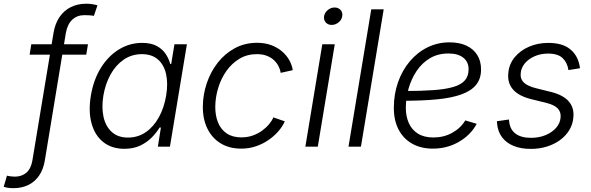

<svg xmlns="http://www.w3.org/2000/svg" viewBox="-113 -777 3131 1017"><path d="M353 -542.5 343.8 -487.3H43.9L52.7 -542.5ZM-42 219.7Q-51.8 219.7 -60.3 219Q-68.8 218.3 -76.9 216.8Q-85 215.3 -93.3 212.4L-76.2 153.3Q-68.4 155.8 -55.4 157.2Q-42.5 158.7 -34.7 158.7Q2.4 158.7 26.9 137.5Q51.3 116.2 58.6 72.8L170.4 -602.1Q178.7 -651.9 202.1 -686.5Q225.6 -721.2 262 -739.3Q298.3 -757.3 343.8 -757.3Q359.9 -757.3 374.3 -755.1Q388.7 -752.9 403.3 -749L384.3 -692.9Q376 -694.8 362.1 -695.8Q348.1 -696.8 334.5 -696.8Q295.9 -696.8 270 -672.9Q244.1 -648.9 235.8 -602.1L124.5 72.8Q116.7 120.1 94.2 153.1Q71.8 186 36.9 202.9Q2 219.7 -42 219.7Z M545.9 11.2Q479 11.2 434.3 -24.2Q389.6 -59.6 372.1 -123Q354.5 -186.5 368.2 -270Q382.3 -354.5 421.1 -417.2Q460 -480 516.6 -514.9Q573.2 -549.8 639.6 -549.8Q688 -549.8 718.3 -533Q748.5 -516.1 765.1 -490.5Q781.7 -464.8 788.6 -438.5H793.9L811 -542.5H877L787.1 0H723.1L739.3 -101.6H732.4Q716.3 -74.7 690.9 -48.8Q665.5 -22.9 629.6 -5.9Q593.8 11.2 545.9 11.2ZM564.9 -48.3Q617.7 -48.3 659.2 -76.9Q700.7 -105.5 728.5 -155.8Q756.3 -206.1 767.1 -271Q777.8 -335.4 766.6 -385Q755.4 -434.6 723.1 -462.4Q690.9 -490.2 638.7 -490.2Q585 -490.2 542.7 -461.4Q500.5 -432.6 472.9 -383.1Q445.3 -333.5 434.6 -271Q424.3 -207.5 435.5 -157.2Q446.8 -106.9 479.5 -77.6Q512.2 -48.3 564.9 -48.3Z M1164.6 10.3Q1101.6 10.3 1055.9 -17.6Q1010.3 -45.4 985.6 -95.7Q960.9 -146 961.4 -212.9Q961.9 -276.4 982.4 -336.7Q1002.9 -397 1040.5 -445.1Q1078.1 -493.2 1130.9 -521.7Q1183.6 -550.3 1249 -550.3Q1291 -550.3 1324.5 -537.6Q1357.9 -524.9 1381.8 -503.9Q1405.8 -482.9 1419.9 -457.3Q1434.1 -431.6 1437.5 -405.3L1373.5 -391.1Q1371.6 -407.7 1363 -425Q1354.5 -442.4 1339.1 -457.3Q1323.7 -472.2 1301 -481.2Q1278.3 -490.2 1247.6 -490.2Q1195.8 -490.2 1155.3 -465.8Q1114.7 -441.4 1086.2 -400.9Q1057.6 -360.4 1042.7 -311Q1027.8 -261.7 1027.3 -212.4Q1026.9 -165 1042 -127.9Q1057.1 -90.8 1088.1 -70.1Q1119.1 -49.3 1165.5 -49.3Q1198.2 -49.3 1225.8 -59.1Q1253.4 -68.8 1275.4 -85Q1297.4 -101.1 1312.5 -119.4Q1327.6 -137.7 1335 -155.3L1395.5 -134.3Q1383.8 -107.4 1361.6 -81.8Q1339.4 -56.2 1309.3 -35.4Q1279.3 -14.6 1242.7 -2.2Q1206.1 10.3 1164.6 10.3Z M1504.4 0 1594.2 -542.5H1660.2L1570.3 0ZM1644 -645Q1624 -645 1612.3 -658.4Q1600.6 -671.9 1603.5 -690.9Q1606.9 -710.4 1623.3 -723.9Q1639.6 -737.3 1659.2 -737.3Q1679.2 -737.3 1691.2 -723.9Q1703.1 -710.4 1699.7 -690.9Q1696.8 -671.9 1680.2 -658.4Q1663.6 -645 1644 -645Z M1919.4 -727.5 1798.8 0H1732.9L1853.5 -727.5Z M2179.7 10.3Q2116.7 10.3 2070.3 -15.9Q2023.9 -42 1998.5 -90.3Q1973.1 -138.7 1973.1 -205.6Q1973.1 -278.3 1995.4 -341.6Q2017.6 -404.8 2057.9 -452.4Q2098.1 -500 2151.9 -526.4Q2205.6 -552.7 2268.1 -552.7Q2319.8 -552.7 2357.2 -535.4Q2394.5 -518.1 2414.8 -485.8Q2435.1 -453.6 2435.1 -409.2Q2435.1 -360.4 2409.2 -328.1Q2383.3 -295.9 2331.5 -277.1Q2279.8 -258.3 2201.9 -250.7Q2124 -243.2 2020 -243.2L2027.8 -294.9Q2117.7 -294.9 2182.4 -299.6Q2247.1 -304.2 2288.3 -316.4Q2329.6 -328.6 2349.4 -351.3Q2369.1 -374 2369.1 -410.2Q2369.1 -449.2 2341.1 -471.4Q2313 -493.7 2262.7 -493.7Q2206.1 -493.7 2163.8 -468.3Q2121.6 -442.9 2093.5 -400.6Q2065.4 -358.4 2051 -307.4Q2036.6 -256.3 2036.6 -205.6Q2036.6 -160.6 2052.5 -125Q2068.4 -89.4 2100.8 -69.1Q2133.3 -48.8 2183.1 -48.8Q2237.8 -48.8 2282.2 -73.5Q2326.7 -98.1 2351.6 -139.2L2412.1 -121.1Q2379.9 -61.5 2317.6 -25.6Q2255.4 10.3 2179.7 10.3Z M2698.2 11.7Q2646 11.7 2607.4 -4.2Q2568.8 -20 2546.4 -49.8Q2523.9 -79.6 2520 -122.6Q2519.5 -126.5 2519.5 -128.4Q2519.5 -130.4 2519 -134.8L2583 -144Q2585.4 -94.2 2615.7 -70.6Q2646 -46.9 2699.2 -46.9Q2742.2 -46.9 2776.9 -61.3Q2811.5 -75.7 2833 -100.3Q2854.5 -125 2856.4 -155.8Q2858.9 -184.1 2841.1 -202.6Q2823.2 -221.2 2783.2 -231.4L2698.2 -252.4Q2633.3 -269 2603.5 -304Q2573.7 -338.9 2579.6 -391.6Q2584 -438.5 2613.5 -474.1Q2643.1 -509.8 2689.5 -529.8Q2735.8 -549.8 2791 -549.8Q2864.7 -549.8 2905.3 -517.8Q2945.8 -485.8 2956.5 -431.2Q2957.5 -427.2 2958 -423.8Q2958.5 -420.4 2959 -415.5L2897.9 -405.8Q2892.6 -444.3 2867.7 -468.8Q2842.8 -493.2 2790 -493.2Q2751.5 -493.2 2719.2 -479.2Q2687 -465.3 2667.2 -441.7Q2647.5 -418 2645 -388.2Q2642.1 -358.4 2661.9 -339.6Q2681.6 -320.8 2726.6 -309.6L2807.1 -289.6Q2871.1 -273.4 2900.4 -239Q2929.7 -204.6 2923.8 -152.8Q2920.4 -116.7 2901.6 -86.4Q2882.8 -56.2 2852.3 -34.2Q2821.8 -12.2 2782.5 -0.2Q2743.2 11.7 2698.2 11.7Z"/></svg>

Font: Inter 16pt Light
Style: Italic
Weight: 300
Italic angle: -9.3988°
Version: Version 4.001;git-66647c0bb